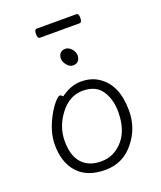

<svg xmlns="http://www.w3.org/2000/svg" viewBox="-153 -927 868 1037"><g transform="rotate(-20 281.0 -409.0)"><path d="M342 -620Q342 -600 331 -588.5Q320 -577 301 -577Q282 -577 266.5 -596Q251 -615 251 -634Q251 -653 261.5 -664.5Q272 -676 291 -676Q310 -676 326 -658Q342 -640 342 -620ZM411 -779H183Q170 -779 170 -805Q170 -831 184 -831H412Q425 -831 425 -805Q425 -779 411 -779ZM193 -438Q251 -481 309.5 -481Q368 -481 410 -453Q501 -393 501 -245Q501 -145 440 -69Q376 13 272.5 13Q169 13 115 -46Q61 -105 61 -207Q61 -286 110 -372Q130 -407 149 -428Q168 -449 176.5 -449Q185 -449 193 -438ZM267 -38Q318 -38 357 -65Q444 -125 444 -258Q444 -330 410.5 -380.5Q377 -431 301.5 -431Q226 -431 172 -361Q118 -291 118 -207.5Q118 -124 157 -81Q196 -38 267 -38Z"/></g></svg>

Font: LXGW WenKai Lite Light
Style: Regular
Weight: 300
Designer: LXGW / Fontworks Inc.
Foundry: LXGW / Fontworks Inc.
Version: Version 1.511; March 25, 2025